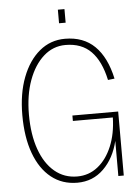

<svg xmlns="http://www.w3.org/2000/svg" viewBox="-59 -924 719 986"><g transform="rotate(-5 300.0 -431.0)"><path d="M300 16Q222 16 165.5 -29Q109 -74 78.5 -157Q48 -240 48 -354Q48 -465 80 -548.5Q112 -632 168.5 -679Q225 -726 300 -726Q395 -726 453.5 -668.5Q512 -611 536 -500L502 -496Q481 -594 432 -644Q383 -694 300 -694Q236 -694 187 -650.5Q138 -607 110 -530.5Q82 -454 82 -354Q82 -251 109 -175Q136 -99 185.5 -57.5Q235 -16 302 -16Q362 -16 408 -52.5Q454 -89 481 -153.5Q508 -218 510 -302H304V-330H540V0H512V-181Q491 -93 435.5 -38.5Q380 16 300 16ZM277 -808V-878H311V-808Z"/></g></svg>

Font: Geist Mono Thin
Style: Regular
Weight: 100
Monospace: yes
Designer: Basement.studio, Andrés Briganti, Mateo Zaragoza
Foundry: Basement.studio, Vercel, Andrés Briganti, Guido Ferreyra, Mateo Zaragoza
Version: Version 1.500; ttfautohint (v1.8.4.7-5d5b)